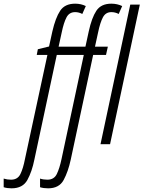

<svg xmlns="http://www.w3.org/2000/svg" viewBox="-145 -785 781 1045"><path d="M454 0 616 -760H564L402 0ZM42 84 164 -486H311L190 80Q179 132 164 162.5Q149 193 113 193Q91 193 73 187V234Q92 240 117 240Q177 240 201.5 194.5Q226 149 240 84L362 -486H432L442 -531H372L389 -609Q400 -662 415 -690.5Q430 -719 461 -719Q482 -719 501 -709L520 -752Q493 -765 461 -765Q405 -765 379.5 -726.5Q354 -688 338 -614L320 -531H174L191 -609Q202 -662 217 -690.5Q232 -719 264 -719Q284 -719 303 -709L322 -752Q296 -765 264 -765Q208 -765 182.5 -726.5Q157 -688 140 -614L122 -532L61 -517L55 -486H113L-9 80Q-19 132 -34 162.5Q-49 193 -85 193Q-106 193 -125 187V234Q-106 240 -82 240Q-21 240 4 194.5Q29 149 42 84Z"/></svg>

Font: Noto Sans Display Condensed Light
Style: Italic
Weight: 300
Width: 3
Designer: Monotype Design team
Foundry: Monotype Imaging Inc.
Version: 1.000